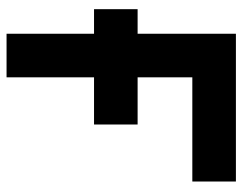

<svg xmlns="http://www.w3.org/2000/svg" viewBox="-97 -643 740 586"><g transform="rotate(90 273.0 -350.0)"><path d="M83 0H216V-567H534V-700H83ZM8 -267H360V-400H8Z"/></g></svg>

Font: Unageo
Style: Bold
Weight: 700
Designer: Richard Sepsi
Foundry: Richard Sepsi
Version: Version 2.000